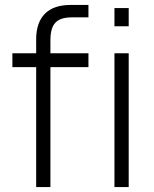

<svg xmlns="http://www.w3.org/2000/svg" viewBox="-20 -755 620 775"><path d="M126 -484V0H183.5V-484H337V-540H183.5V-591C183.5 -659.5 208 -685 272.5 -685H337V-735H264C174 -735 126 -686.5 126 -596.5V-540H30V-484ZM499.5 -649V-722.5H442V-649ZM499.5 0V-540H442V0Z"/></svg>

Font: Vela Sans Light
Style: Regular
Weight: 300
Designer: Principal design: Mikhail Sharanda - project Manrope.
Design modification: Ravid Balaliev
Foundry: Mikhail Sharanda
Version: Version 1.001